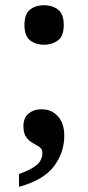

<svg xmlns="http://www.w3.org/2000/svg" viewBox="-20 -564 338 738"><path d="M53 105Q98 89 120.5 70.5Q143 52 143 23Q143 9 132 1.5Q121 -6 106.5 -14Q92 -22 81 -36.5Q70 -51 70 -79Q70 -111 90 -127.5Q110 -144 140 -144Q178 -144 202.5 -117Q227 -90 227 -42Q227 22 187.5 75Q148 128 53 154ZM149 -392Q118 -392 96 -408.5Q74 -425 74 -468Q74 -511 96 -527.5Q118 -544 149 -544Q180 -544 202.5 -527.5Q225 -511 225 -468Q225 -425 202.5 -408.5Q180 -392 149 -392Z"/></svg>

Font: Noto Naskh Arabic SemiBold
Style: Regular
Weight: 600
Designer: Monotype Design Team, David Williams, Mohamad Dakak and Nizar Qandah
Foundry: Monotype Imaging Inc.
Version: Version 2.016